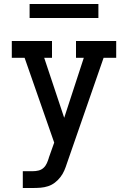

<svg xmlns="http://www.w3.org/2000/svg" viewBox="-20 -940 640 960"><path d="M94 0V-84H144Q159 -84 173 -87.5Q187 -91 197.5 -100.5Q208 -110 214 -123.5Q220 -137 224 -150V-151L251 -227L103 -651H39V-735H240V-651H201L301 -351L399 -651H360V-735H561V-651H498L315 -124Q309 -105 301.5 -87.5Q294 -70 282 -54.5Q270 -39 254.5 -27Q239 -15 220.5 -9Q202 -3 183 -1.5Q164 0 144 0ZM128 -850V-920H472V-850Z"/></svg>

Font: Iosevka Etoile Medium
Style: Regular
Weight: 500
Designer: Belleve Invis
Foundry: Belleve Invis
Version: Version 22.1.2; ttfautohint (v1.8.4)